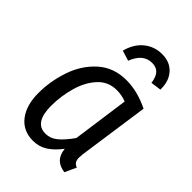

<svg xmlns="http://www.w3.org/2000/svg" viewBox="-225 -857 968 968"><g transform="rotate(45 259.5 -373.0)"><path d="M474 -497 420 -119Q418 -99 418 -92Q418 -76 424 -65.5Q430 -55 446 -49L418 12Q381 7 360.5 -13.5Q340 -34 336 -73Q305 -32 271 -10Q237 12 194 12Q123 12 83 -39.5Q43 -91 43 -178Q43 -262 71 -345Q99 -428 160 -483Q221 -538 312 -538Q390 -538 474 -497ZM134 -178Q134 -58 212 -58Q248 -58 277 -82Q306 -106 339 -153L381 -455Q349 -468 312 -468Q252 -468 212 -424.5Q172 -381 153 -314Q134 -247 134 -178ZM193 -630Q209 -691 250 -724.5Q291 -758 346 -758Q402 -758 434.5 -722Q467 -686 466 -625L410 -617Q405 -655 388.5 -673Q372 -691 341 -691Q278 -691 248 -613Z"/></g></svg>

Font: Fira Sans Condensed
Style: Italic
Weight: 400
Width: 3
Italic angle: -8°
Designer: bBox Type GmbH & Carrois Corporate GbR & Edenspiekermann AG
Foundry: bBox Type GmbH & Carrois Corporate GbR & Edenspiekermann AG
Version: Version 4.301